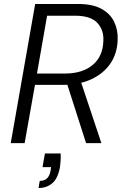

<svg xmlns="http://www.w3.org/2000/svg" viewBox="-20 -720 627 966"><path d="M34 0 157 -700H373Q446 -700 490.5 -675.5Q535 -651 554.5 -610Q574 -569 572 -520Q570 -451 535.5 -400.5Q501 -350 440 -321.5Q379 -293 297 -293H156L104 0ZM413 0 312 -315H385L490 0ZM166 -350H307Q394 -350 446 -393Q498 -436 500 -515Q503 -569 469.5 -605Q436 -641 357 -641H217ZM174 226 180 190Q205 190 218 176Q231 162 235 135L237 121H194L206 52H285Q286 70 285 87.5Q284 105 282 119Q272 177 243.5 201.5Q215 226 174 226Z"/></svg>

Font: DM Sans 16pt Light
Style: Italic
Weight: 300
Italic angle: -10°
Version: Version 4.004;gftools[0.9.30]